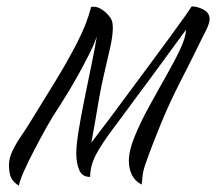

<svg xmlns="http://www.w3.org/2000/svg" viewBox="-20 -567 674 599"><path d="M39 12Q24 4 16 -10Q8 -24 8 -53Q8 -74 19.5 -97.5Q31 -121 46.5 -143.5Q62 -166 73 -184Q111 -246 150.5 -310Q190 -374 221 -434.5Q252 -495 264 -545Q266 -546 272 -546Q290 -546 309.5 -528.5Q329 -511 331 -494Q331 -491 331.5 -488Q332 -485 332 -481Q332 -456 324 -420Q316 -384 306.5 -344Q297 -304 290 -265Q283 -224 276.5 -186Q270 -148 265 -122Q289 -153 320 -194.5Q351 -236 385 -282Q419 -328 452 -372.5Q485 -417 512.5 -454.5Q540 -492 557.5 -517Q575 -542 578 -547Q596 -547 615 -537Q634 -527 634 -507Q634 -503 631 -492Q628 -481 609 -445Q578 -381 544 -315Q510 -249 482 -181Q470 -151 457.5 -119.5Q445 -88 433 -53Q426 -32 424.5 -16Q423 0 422 9Q401 -2 391.5 -21.5Q382 -41 382 -65Q382 -97 400 -141Q418 -185 444.5 -233.5Q471 -282 497.5 -328.5Q524 -375 542 -413Q560 -451 560 -474Q560 -474 547 -456Q534 -438 514 -411Q494 -384 473 -355Q452 -326 435.5 -304Q419 -282 413 -274Q370 -215 333.5 -166.5Q297 -118 278 -82Q268 -61 264.5 -44.5Q261 -28 261 -15Q236 -15 227 -37Q218 -59 218 -87Q218 -104 220 -121.5Q222 -139 224 -152Q231 -195 242 -250.5Q253 -306 264.5 -360.5Q276 -415 282 -453Q273 -427 257 -395.5Q241 -364 223.5 -332.5Q206 -301 190 -275Q174 -249 165 -235Q146 -207 125.5 -170.5Q105 -134 87 -99Q68 -63 54.5 -32.5Q41 -2 39 12Z"/></svg>

Font: Birthstone
Style: Regular
Weight: 400
Designer: Robert E. Leuschke
Foundry: Robert E. Leuschke
Version: Version 1.013; ttfautohint (v1.8.3)